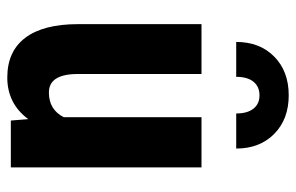

<svg xmlns="http://www.w3.org/2000/svg" viewBox="-164 -646 820 532"><g transform="rotate(90 246.0 -380.0)"><path d="M310.1 -48.3Q267.1 9.8 194.8 9.8Q122.1 9.8 84.5 -40.3Q46.9 -90.3 46.9 -186V-528.3H185.1V-182.6Q186 -105.5 236.3 -105.5Q283.7 -105.5 304.7 -146.5V-528.3H443.8V0H314ZM294.4 -624.5Q294.4 -655.3 281.2 -672.1Q268.1 -689 244.1 -689Q220.2 -689 206.5 -672.4Q192.9 -655.8 192.9 -624.5H96.2Q96.2 -689.9 137 -730Q177.7 -770 244.1 -770Q310.1 -770 350.8 -730Q391.6 -689.9 391.6 -624.5Z"/></g></svg>

Font: Roboto Condensed
Style: Bold
Weight: 700
Designer: Google
Version: Version 2.134; 2016